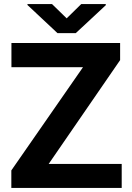

<svg xmlns="http://www.w3.org/2000/svg" viewBox="-20 -922 646 942"><path d="M218.8 -117.7H577.1V0H35.6V-85.9L387.2 -592.3H36.1V-710.9H569.3V-627ZM307.1 -832 378.4 -901.9H499V-896.5L351.6 -759.3H262.2L114.7 -897.5V-901.9H235.4Z"/></svg>

Font: SteelSelectRoboto
Style: Roboto-Bold
Weight: 700
Designer: Google
Version: Version 2.137; 2017